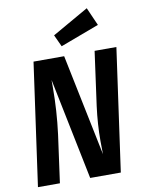

<svg xmlns="http://www.w3.org/2000/svg" viewBox="-100 -1001 794 1068"><g transform="rotate(-10 297.5 -466.5)"><path d="M494 0H321L204 -574V-532Q204 -401 187 -269L150 0H26L123 -692H296L414 -118Q413 -144 413 -192Q413 -288 426 -387L468 -692H591ZM511 -831 292 -749 261 -816 466 -933Z"/></g></svg>

Font: Fira Sans Condensed SemiBold
Style: Italic
Weight: 600
Width: 3
Italic angle: -8°
Designer: bBox Type GmbH & Carrois Corporate GbR & Edenspiekermann AG
Foundry: bBox Type GmbH & Carrois Corporate GbR & Edenspiekermann AG
Version: Version 4.301